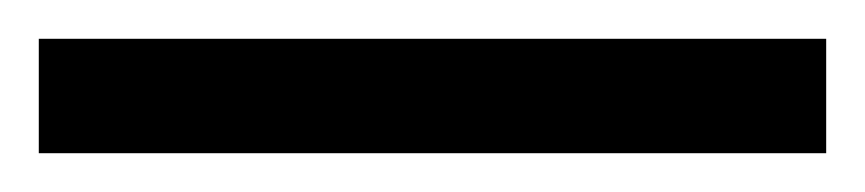

<svg xmlns="http://www.w3.org/2000/svg" viewBox="-20 63 446 99"><path d="M0 83V142H406V83Z"/></svg>

Font: Noto Serif Sinhala Condensed ExtraBold
Style: Regular
Weight: 800
Width: 3
Designer: Jelle Bosma - Monotype Design Team
Foundry: Monotype Imaging Inc.
Version: Version 2.007